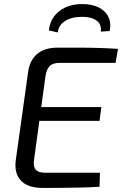

<svg xmlns="http://www.w3.org/2000/svg" viewBox="-20 -926 602 947"><path d="M264 -691Q315 -691 366 -691Q417 -691 466.5 -689.5Q516 -688 562 -685L550 -616H275Q241 -616 225 -600Q209 -584 204 -548L148 -139Q143 -105 156 -89.5Q169 -74 203 -74H473L471 -5Q427 -2 380 -1Q333 0 285.5 0.5Q238 1 192 1Q116 1 82.5 -36Q49 -73 58 -137L119 -573Q127 -629 163.5 -660Q200 -691 264 -691ZM113 -398H480L471 -330H103ZM265 -766 221 -776Q225 -815 246 -844Q267 -873 302.5 -889.5Q338 -906 384 -906Q434 -906 467.5 -889Q501 -872 515 -842Q529 -812 521 -773L477 -770Q482 -805 457 -824Q432 -843 385 -843Q333 -843 301 -822.5Q269 -802 265 -766Z"/></svg>

Font: Exo 2
Style: Italic
Weight: 400
Italic angle: -8°
Designer: Natanael Gama
Foundry: Natanael Gama
Version: Version 2.010